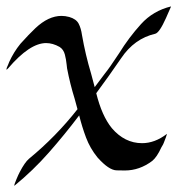

<svg xmlns="http://www.w3.org/2000/svg" viewBox="-25 -530 558 604"><path d="M20.5 54.2H20V53.7Q20 50.8 22.2 45.4Q24.4 40 26.4 34.7Q29.8 25.9 32.2 21.2Q34.7 16.6 37.1 11.2Q53.2 -19.5 65.9 -30.3Q150.9 -100.1 218.8 -186.5L210 -218.8Q195.3 -266.1 186 -314.9Q185.1 -320.3 184.6 -327.1Q183.1 -342.8 179 -358.6Q174.8 -374.5 162.6 -382.3Q141.1 -394.5 120.1 -394.5Q68.4 -394.5 0.5 -314.9Q-3.4 -311 -4.4 -311Q-4.9 -311 -4.9 -312Q-4.9 -314.9 1 -327.6L3.9 -335Q18.1 -366.2 39.1 -392.1L44.9 -398.4Q64 -419.9 86.4 -441.4Q127.4 -480 168.5 -480Q180.2 -480 192.9 -476.6Q214.8 -470.2 222.4 -455.6Q230 -440.9 232.9 -419.9Q243.7 -357.9 261.7 -297.9L272.9 -255.9Q289.1 -276.9 304.7 -298.3Q318.8 -315.4 349.6 -362.3Q380.4 -412.1 418.5 -454.1Q456.5 -496.1 513.2 -509.8L497.1 -473.1Q476.6 -427.2 463.4 -423.8Q397.5 -408.7 356 -346.7Q317.9 -291 277.8 -236.8Q295.4 -165.5 326.7 -127Q367.2 -79.6 421.9 -79.6Q461.9 -79.6 499.5 -108.4L500 -108.9V-107.9Q500 -107.4 497.1 -98.6Q494.1 -89.8 490.2 -80.6L487.8 -75.2L482.4 -65.9Q468.8 -36.1 454.1 -23.9Q414.1 6.3 367.7 6.3Q366.2 6.3 341.8 5.9Q317.4 5.4 281.7 -34.7Q258.3 -63.5 245.6 -97.4Q232.9 -131.3 224.1 -167Q178.7 -106.9 128.9 -50.3Q79.1 6.3 20.5 54.2Z"/></svg>

Font: Terrible Cursive
Style: Regular
Weight: 400
Designer: GGBotNet
Foundry: GGBotNet
Version: 1.00